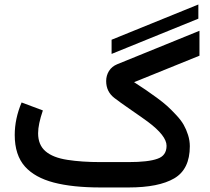

<svg xmlns="http://www.w3.org/2000/svg" viewBox="-20 -826 926 846"><path d="M854 -743.7 471.7 -588.4V-650.9L854 -806.2ZM546.4 0H422.9Q299.8 0 216.8 -21.7Q133.8 -43.5 90.3 -91.8Q44.9 -142.6 44.9 -231.4Q44.9 -302.7 75.2 -374.5L168.9 -339.4Q147.9 -278.3 147.9 -238.8Q147.9 -187.5 180.7 -159.4Q213.4 -131.3 277.3 -121.6Q340.3 -111.8 422.9 -111.8H545.9Q633.8 -111.8 673.8 -126.5Q713.9 -140.1 713.9 -183.6Q713.9 -228 631.3 -289.6Q608.9 -306.2 557.9 -341.3Q506.8 -376.5 484.4 -394Q447.8 -421.9 447.8 -468.8Q447.8 -493.2 460.2 -513.2Q472.7 -533.2 496.6 -543L858.9 -690.4V-580.6L570.8 -463.9Q603.5 -442.4 622.6 -429.7Q641.6 -417 671.1 -395.3Q700.7 -373.5 718.3 -357.4Q735.8 -341.3 756.8 -318.8Q777.8 -296.4 789.3 -276.1Q800.8 -255.9 808.6 -231.2Q816.4 -206.5 816.4 -181.6Q816.4 -80.1 747.6 -40Q679.2 0 546.4 0Z"/></svg>

Font: Vazirmatn UI FD NL Medium
Style: Regular
Weight: 500
Designer: Saber Rastikerdar
Foundry: Saber Rastikerdar
Version: Version 33.003